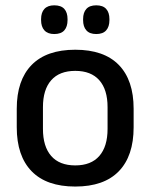

<svg xmlns="http://www.w3.org/2000/svg" viewBox="-20 -689 566 722"><path d="M263 12.5Q155 12.5 99 -45Q43 -102.5 43 -210.5V-280Q43 -387.5 99 -444.8Q155 -502 263 -502Q371 -502 426.8 -444.8Q482.5 -387.5 482.5 -280V-210.5Q482.5 -102.5 426.8 -45Q371 12.5 263 12.5ZM263 -67Q322.5 -67 353.5 -102.5Q384.5 -138 384.5 -204.5V-286Q384.5 -352 353.5 -387.2Q322.5 -422.5 263 -422.5Q203.5 -422.5 172.5 -387.2Q141.5 -352 141.5 -286V-204.5Q141.5 -138 172.5 -102.5Q203.5 -67 263 -67ZM184 -561Q159.5 -561 147 -574.8Q134.5 -588.5 134.5 -613.5V-617Q134.5 -642 147 -655.5Q159.5 -669 184 -669Q209.5 -669 221.8 -655.5Q234 -642 234 -617V-613.5Q234 -588.5 221.8 -574.8Q209.5 -561 184 -561ZM342 -561Q317 -561 304.8 -574.8Q292.5 -588.5 292.5 -613.5V-617Q292.5 -642 304.8 -655.5Q317 -669 342 -669Q367 -669 379.2 -655.5Q391.5 -642 391.5 -617V-613.5Q391.5 -588.5 379.2 -574.8Q367 -561 342 -561Z"/></svg>

Font: Anek Odia Medium Medium
Style: Regular
Weight: 500
Version: Version 1.003